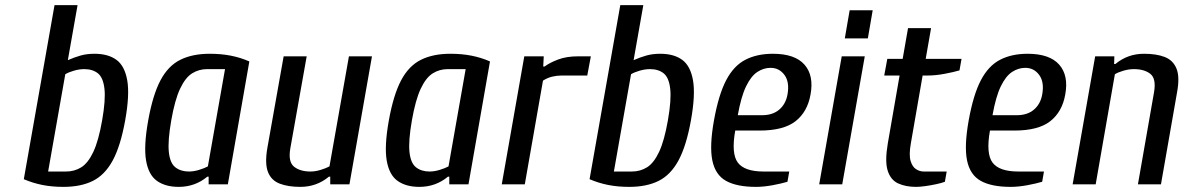

<svg xmlns="http://www.w3.org/2000/svg" viewBox="-20 -720 4623 750"><path d="M228 10Q183 10 145.5 2.5Q108 -5 73 -20L193 -700H283L245 -485Q270 -496 294.5 -503Q319 -510 349 -510Q402 -510 434.5 -486.5Q467 -463 477 -406.5Q487 -350 469 -250Q451 -150 420.5 -93.5Q390 -37 343 -13.5Q296 10 228 10ZM168 -50H238Q271 -50 297.5 -66.5Q324 -83 344.5 -126.5Q365 -170 379 -250Q393 -330 388 -373.5Q383 -417 362.5 -433.5Q342 -450 309 -450Q290 -450 269 -444Q248 -438 235 -430Z M678 10Q626 10 593 -13.5Q560 -37 550.5 -93.5Q541 -150 559 -250Q577 -350 607 -406.5Q637 -463 684.5 -486.5Q732 -510 799 -510Q844 -510 882 -502.5Q920 -495 954 -480L870 0H795V-30H790Q742 10 678 10ZM718 -50Q737 -50 758 -56.5Q779 -63 792 -70L859 -450H789Q757 -450 730.5 -433.5Q704 -417 683.5 -373.5Q663 -330 649 -250Q635 -170 639.5 -126.5Q644 -83 665 -66.5Q686 -50 718 -50Z M1153 10Q1106 10 1073 -2.5Q1040 -15 1027 -47.5Q1014 -80 1024 -140L1088 -500H1178L1114 -140Q1105 -88 1128.5 -69Q1152 -50 1193 -50Q1212 -50 1233 -56.5Q1254 -63 1267 -70L1343 -500H1433L1345 0H1270V-30H1265Q1217 10 1153 10Z M1618 10Q1566 10 1533 -13.5Q1500 -37 1490.5 -93.5Q1481 -150 1499 -250Q1517 -350 1547 -406.5Q1577 -463 1624.5 -486.5Q1672 -510 1739 -510Q1784 -510 1822 -502.5Q1860 -495 1894 -480L1810 0H1735V-30H1730Q1682 10 1618 10ZM1658 -50Q1677 -50 1698 -56.5Q1719 -63 1732 -70L1799 -450H1729Q1697 -450 1670.5 -433.5Q1644 -417 1623.5 -373.5Q1603 -330 1589 -250Q1575 -170 1579.5 -126.5Q1584 -83 1605 -66.5Q1626 -50 1658 -50Z M1940 0 2028 -500H2104L2102 -460H2107Q2127 -475 2160 -487.5Q2193 -500 2238 -500H2288L2274 -425H2174Q2155 -425 2136.5 -420.5Q2118 -416 2101 -405L2030 0Z M2438 10Q2393 10 2355.5 2.5Q2318 -5 2283 -20L2403 -700H2493L2455 -485Q2480 -496 2504.5 -503Q2529 -510 2559 -510Q2612 -510 2644.5 -486.5Q2677 -463 2687 -406.5Q2697 -350 2679 -250Q2661 -150 2630.5 -93.5Q2600 -37 2553 -13.5Q2506 10 2438 10ZM2378 -50H2448Q2481 -50 2507.5 -66.5Q2534 -83 2554.5 -126.5Q2575 -170 2589 -250Q2603 -330 2598 -373.5Q2593 -417 2572.5 -433.5Q2552 -450 2519 -450Q2500 -450 2479 -444Q2458 -438 2445 -430Z M2933 10Q2858 10 2816 -13.5Q2774 -37 2762.5 -93.5Q2751 -150 2769 -250Q2787 -350 2816.5 -406.5Q2846 -463 2891.5 -486.5Q2937 -510 2999 -510Q3085 -510 3122.5 -467.5Q3160 -425 3146 -350Q3134 -283 3087.5 -246.5Q3041 -210 2947 -210H2852Q2836 -120 2862 -85Q2888 -50 2963 -50H3063L3056 -10Q3033 -3 2998 3.5Q2963 10 2933 10ZM2862 -270H2957Q2998 -270 3023.5 -291.5Q3049 -313 3056 -350Q3065 -399 3044.5 -427Q3024 -455 2990 -455Q2963 -455 2938.5 -439Q2914 -423 2894.5 -383Q2875 -343 2862 -270Z M3280 -570 3299 -680H3389L3370 -570ZM3180 0 3268 -500H3358L3270 0Z M3558 10Q3518 10 3488.5 -3.5Q3459 -17 3447.5 -53.5Q3436 -90 3448 -160L3494 -425H3434L3446 -490H3506L3527 -610H3617L3596 -490H3736L3728 -445Q3704 -438 3669 -431.5Q3634 -425 3604 -425H3584L3538 -160Q3530 -115 3537 -91.5Q3544 -68 3558.5 -59Q3573 -50 3588 -50H3678L3671 -10Q3658 -5 3637 -0.5Q3616 4 3594.5 7Q3573 10 3558 10Z M3928 10Q3853 10 3811 -13.5Q3769 -37 3757.5 -93.5Q3746 -150 3764 -250Q3782 -350 3811.5 -406.5Q3841 -463 3886.5 -486.5Q3932 -510 3994 -510Q4080 -510 4117.5 -467.5Q4155 -425 4141 -350Q4129 -283 4082.5 -246.5Q4036 -210 3942 -210H3847Q3831 -120 3857 -85Q3883 -50 3958 -50H4058L4051 -10Q4028 -3 3993 3.5Q3958 10 3928 10ZM3857 -270H3952Q3993 -270 4018.5 -291.5Q4044 -313 4051 -350Q4060 -399 4039.5 -427Q4019 -455 3985 -455Q3958 -455 3933.5 -439Q3909 -423 3889.5 -383Q3870 -343 3857 -270Z M4170 0 4258 -500H4333L4332 -470H4337Q4385 -510 4449 -510Q4497 -510 4529.5 -497.5Q4562 -485 4575.5 -452.5Q4589 -420 4578 -360L4515 0H4425L4488 -360Q4497 -413 4473.5 -431.5Q4450 -450 4409 -450Q4390 -450 4369 -444Q4348 -438 4335 -430L4260 0Z"/></svg>

Font: Cuprum
Style: Italic
Weight: 400
Italic angle: -10°
Designer: Jovanny Lemonad
Foundry: Jovanny Lemonad
Version: Version 3.000